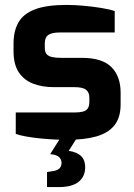

<svg xmlns="http://www.w3.org/2000/svg" viewBox="-20 -562 545 780"><path d="M252 6Q227 6 198 4.5Q169 3 140 0Q111 -3 86 -7.5Q61 -12 44 -18V-105H282Q303 -105 316.5 -108.5Q330 -112 336.5 -121.5Q343 -131 343 -149V-166Q343 -186 330 -197Q317 -208 282 -208H198Q152 -208 115 -222Q78 -236 56.5 -268Q35 -300 35 -354V-385Q35 -436 55 -471Q75 -506 122 -524Q169 -542 251 -542Q284 -542 321.5 -538.5Q359 -535 392.5 -529.5Q426 -524 446 -517V-430H221Q192 -430 177 -420.5Q162 -411 162 -385V-369Q162 -351 169 -342.5Q176 -334 190.5 -330.5Q205 -327 227 -327H313Q395 -327 432.5 -289.5Q470 -252 470 -186V-138Q470 -84 444.5 -52.5Q419 -21 370.5 -7.5Q322 6 252 6ZM171 198V137L189 134Q210 132 220 123.5Q230 115 230 100Q230 87 221 77Q212 67 184 64L243 50Q278 50 302 66Q326 82 326 118Q326 155 299.5 176.5Q273 198 219 198ZM184 64 235 -17H302L251 64Z"/></svg>

Font: Exo Thin
Style: Bold
Weight: 700
Version: Version 2.000